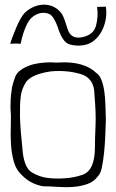

<svg xmlns="http://www.w3.org/2000/svg" viewBox="-20 -776 488 807"><path d="M29 -397Q26 -378 25 -360.5Q24 -343 24 -325Q27 -292 25.5 -252Q24 -212 26 -172.5Q28 -133 38 -97Q48 -61 75 -37Q110 -2 161 7Q189 7 223 9.5Q257 12 289 9.5Q321 7 348.5 -3Q376 -13 393 -37Q403 -47 408.5 -74Q414 -101 417.5 -135Q421 -169 422.5 -206Q424 -243 425 -272Q424 -305 423 -336.5Q422 -368 418 -394.5Q414 -421 406 -441Q398 -461 384 -470Q363 -490 334 -500.5Q305 -511 273 -513Q252 -515 233.5 -513.5Q215 -512 195 -514Q171 -514 147.5 -511Q124 -508 103.5 -500.5Q83 -493 67.5 -482Q52 -471 45 -456Q37 -434 33.5 -421Q30 -408 29 -397ZM194 -476Q260 -482 318.5 -465Q377 -448 377 -378Q384 -298 381.5 -246.5Q379 -195 379 -157Q379 -59 326 -41Q291 -29 250.5 -26.5Q210 -24 177.5 -28.5Q145 -33 114.5 -51Q84 -69 76 -133Q65 -236 64 -286Q63 -336 67 -369.5Q71 -403 90 -432Q116 -465 194 -476ZM150 -721Q172 -725 189 -716Q206 -707 222 -664Q242 -599 271 -590Q300 -581 331 -586Q357 -590 376.5 -606.5Q396 -623 408 -646Q420 -669 424.5 -695.5Q429 -722 425 -747V-748L388 -747Q394 -707 383.5 -668Q373 -629 325 -619.5Q277 -610 263.5 -655.5Q250 -701 241.5 -715Q233 -729 218 -740Q202 -751 184 -754.5Q166 -758 148 -755Q130 -752 113 -743Q96 -734 83 -721Q73 -710 64 -693Q55 -676 47 -657Q39 -638 32.5 -620.5Q26 -603 23 -592Q38 -593 46.5 -593Q55 -593 67 -592V-593Q77 -643 95 -677.5Q113 -712 150 -721Z"/></svg>

Font: Londrina Solid Thin
Style: Regular
Weight: 250
Designer: Marcelo Magalhaes
Foundry: Marcelo Magalhães
Version: Version 1.002